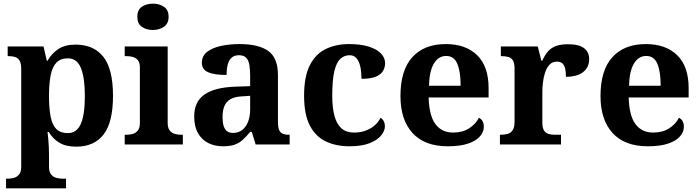

<svg xmlns="http://www.w3.org/2000/svg" viewBox="-20 -790 3828 1050"><path d="M13 240V187H25Q40 187 56.5 182.5Q73 178 84.5 164Q96 150 96 122V-413Q96 -444 87 -458.5Q78 -473 63 -478Q48 -483 29 -483H22V-536H218L236 -458H240Q262 -497 298.5 -521.5Q335 -546 393 -546Q493 -546 545.5 -479Q598 -412 598 -266Q598 -121 546.5 -54.5Q495 12 397 12Q340 12 304.5 -9.5Q269 -31 247 -68H240Q242 -54 244 -30.5Q246 -7 247 15.5Q248 38 248 53V122Q248 150 259.5 164Q271 178 288 182.5Q305 187 319 187H341V240ZM350 -62Q400 -62 422 -112.5Q444 -163 444 -265Q444 -365 422.5 -418Q401 -471 351 -471Q311 -471 288.5 -447.5Q266 -424 257 -378Q248 -332 248 -266Q248 -197 257 -151.5Q266 -106 288.5 -84Q311 -62 350 -62Z M662 0V-53H674Q689 -53 705.5 -57.5Q722 -62 733.5 -75.9Q745 -89.8 745 -117.7V-422Q745 -448.9 733 -462Q721 -475 704.5 -479Q688 -483 674 -483H662V-536H897V-118Q897 -90 908.5 -76Q920 -62 937 -57.5Q954 -53 968 -53H980V0ZM816.1 -626Q780 -626 755.5 -643.5Q731 -661 731 -698Q731 -736 755.7 -753Q780.5 -770 816.5 -770Q851 -770 876.5 -753Q902 -736 902 -698Q902 -661 876.4 -643.5Q850.8 -626 816.1 -626Z M1199 10Q1155 10 1119.5 -7.5Q1084 -25 1063 -61.4Q1042 -97.7 1042 -153Q1042 -234 1098 -273Q1154 -312 1266 -316L1348 -318.8V-374Q1348 -407.6 1344 -433.3Q1340 -459 1327 -473.5Q1314 -488 1286.5 -488Q1261 -488 1246 -474Q1231 -460 1225 -435.5Q1219 -411 1219 -380Q1152 -380 1118 -395Q1084 -410 1084 -447Q1084 -483.8 1112 -505.9Q1140 -528 1186.9 -538.5Q1233.8 -549 1289.8 -549Q1395 -549 1447.5 -511Q1500 -473 1500 -379.4V-124.1Q1500 -96.6 1505.5 -81.3Q1511 -66 1524.7 -59.5Q1538.4 -53 1560 -53H1564V0H1378L1357 -69H1348.4Q1326 -42 1306.5 -24.5Q1287 -7 1262 1.5Q1237 10 1199 10ZM1253.8 -63Q1283 -63 1303.8 -78.7Q1324.7 -94.3 1336.3 -123.3Q1348 -152.3 1348 -191V-266L1303 -263Q1263 -261 1239.9 -247.3Q1216.9 -233.5 1206.9 -209.3Q1197 -185.1 1197 -149.4Q1197 -121 1203 -101.5Q1209 -82 1221.8 -72.5Q1234.6 -63 1253.8 -63Z M1891 10Q1818 10 1762 -16.5Q1706 -43 1674.5 -103.5Q1643 -164 1643 -266Q1643 -374 1675.5 -435.5Q1708 -497 1763.5 -523Q1819 -549 1888 -549Q1953 -549 1997 -535Q2041 -521 2063.5 -497.5Q2086 -474 2086 -444Q2086 -423 2075.5 -403.5Q2065 -384 2037 -371.5Q2009 -359 1957 -359Q1957 -394 1951 -423Q1945 -452 1931 -470Q1917 -488 1892 -488Q1863 -488 1841.5 -468.5Q1820 -449 1808.5 -401Q1797 -353 1797 -267Q1797 -200 1809.5 -155Q1822 -110 1848 -87.5Q1874 -65 1916 -65Q1951 -65 1979.5 -75.5Q2008 -86 2029 -104.5Q2050 -123 2061 -146Q2073 -139 2079 -126.5Q2085 -114 2085 -100Q2085 -75 2064.5 -49.5Q2044 -24 2001.5 -7Q1959 10 1891 10Z M2429 10Q2302 10 2236 -62.5Q2170 -135 2170 -265Q2170 -406 2235 -477.5Q2300 -549 2418 -549Q2527 -549 2589.5 -488Q2652 -427 2652 -308V-257H2324Q2327 -157 2361.5 -111Q2396 -65 2458 -65Q2510 -65 2546 -88.5Q2582 -112 2599 -146Q2613 -139 2619.5 -126.5Q2626 -114 2626 -97Q2626 -69 2605 -44.5Q2584 -20 2540.5 -5Q2497 10 2429 10ZM2499 -321Q2499 -398 2481 -441Q2463 -484 2420 -484Q2378 -484 2353 -442.5Q2328 -401 2326 -321Z M2714 0V-53H2717Q2740 -53 2756.9 -58Q2773.9 -63 2783.9 -78.5Q2794 -94 2794 -125V-415Q2794 -445 2785 -459.5Q2776 -474 2760 -478.5Q2744 -483 2722 -483H2719V-536H2921L2940.5 -458H2945.7Q2959 -488 2976 -508Q2993 -528 3019.5 -538Q3046 -548 3087 -548Q3145.6 -548 3173.8 -526.9Q3202 -505.8 3202 -467Q3202 -421 3168.5 -395.5Q3135 -370 3075 -370Q3075 -398 3070.5 -416Q3066 -434 3055.3 -443.5Q3044.6 -453 3026 -453Q3000 -453 2984 -435Q2968 -417 2960 -390.5Q2952 -364 2949 -337Q2946 -310 2946 -293V-120Q2946 -91 2955 -76.5Q2964 -62 2980 -57.5Q2996 -53 3016 -53H3048V0Z M3523 10Q3396 10 3330 -62.5Q3264 -135 3264 -265Q3264 -406 3329 -477.5Q3394 -549 3512 -549Q3621 -549 3683.5 -488Q3746 -427 3746 -308V-257H3418Q3421 -157 3455.5 -111Q3490 -65 3552 -65Q3604 -65 3640 -88.5Q3676 -112 3693 -146Q3707 -139 3713.5 -126.5Q3720 -114 3720 -97Q3720 -69 3699 -44.5Q3678 -20 3634.5 -5Q3591 10 3523 10ZM3593 -321Q3593 -398 3575 -441Q3557 -484 3514 -484Q3472 -484 3447 -442.5Q3422 -401 3420 -321Z"/></svg>

Font: Noto Serif Tamil
Style: Italic
Weight: 400
Italic angle: -12°
Designer: Indian Type Foundry, Tom Grace, and the Monotype Design Team
Foundry: Monotype Imaging Inc.
Version: Version 2.003